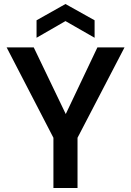

<svg xmlns="http://www.w3.org/2000/svg" viewBox="-20 -936 652 956"><path d="M246 0V-250L13 -700H148L320 -342H295L465 -700H600L366 -250V0ZM162 -748V-835L306 -916L451 -835V-748L306 -831Z"/></svg>

Font: DM Sans 28pt SemiBold
Style: Regular
Weight: 600
Version: Version 4.004;gftools[0.9.30]